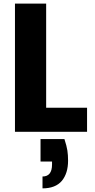

<svg xmlns="http://www.w3.org/2000/svg" viewBox="-20 -722 519 1052"><path d="M333 40Q345.7 79.1 349.1 102.1Q353 127.4 353 158.2Q353 227.5 318.8 269Q283.7 310.1 212.9 310.1V245.1Q265.1 245.1 265.1 179.2V163.1H202.1V40ZM62 0V-702.1H232.9V-131.8H457V0Z"/></svg>

Font: PoppinsZ
Style: Bold
Weight: 700
Designer: Ninad Kale (Devanagari), Jonny Pinhorn (Latin)
Foundry: Indian Type Foundry
Version: Version 3.002;FEAKit 1.0